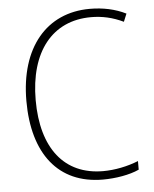

<svg xmlns="http://www.w3.org/2000/svg" viewBox="-53 -768 661 823"><g transform="rotate(-5 278.0 -357.0)"><path d="M357 10C411 10 472 0 513 -19V-56C466 -37 411 -26 361 -26C194 -26 99 -147 99 -354C99 -562 199 -688 366 -688C414 -688 459 -678 505 -656L519 -690C473 -713 420 -724 364 -724C177 -724 59 -583 59 -354C59 -127 165 10 357 10Z"/></g></svg>

Font: Noto Sans SemiCondensed ExtraLight
Style: Regular
Weight: 200
Width: 4
Designer: Monotype Design Team
Foundry: Monotype Imaging Inc.
Version: Version 2.013